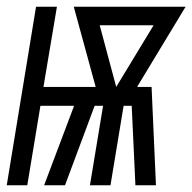

<svg xmlns="http://www.w3.org/2000/svg" viewBox="-41 -550 571 570"><path d="M-21 0 66 -530H128L88 -292H243L178 -530H510L366 -292H409L422 0H361L350 -236H326L287 0H226L265 -236H240L152 0H90L179 -236H79L40 0ZM304 -292 415 -475H255Z"/></svg>

Font: Iosevka Curly Light Oblique
Style: Regular
Weight: 300
Italic angle: -9°
Monospace: yes
Designer: Belleve Invis
Foundry: Belleve Invis
Version: Version 11.1.0; ttfautohint (v1.8.3)